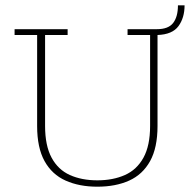

<svg xmlns="http://www.w3.org/2000/svg" viewBox="-20 -693 734 724"><path d="M347 11Q279 11 227.5 -12Q176 -35 148 -85.5Q120 -136 120 -218V-561H35V-583H235V-561H150V-218Q150 -144 174.5 -98.5Q199 -53 243.5 -33Q288 -13 347 -13Q406 -13 451 -33Q496 -53 521 -98.5Q546 -144 546 -218V-561H461V-583H572Q615 -583 633 -606.5Q651 -630 651 -673H676Q676 -626 653 -594.5Q630 -563 574 -561V-218Q574 -136 546 -85.5Q518 -35 467 -12Q416 11 347 11Z"/></svg>

Font: Rokkitt SemiBold Thin
Style: Regular
Weight: 250
Version: Version 3.103